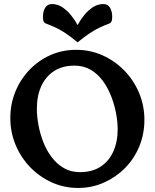

<svg xmlns="http://www.w3.org/2000/svg" viewBox="-20 -917 763 948"><path d="M356 -671Q426 -671 487 -643.5Q548 -616 594.5 -568Q641 -520 667 -457.5Q693 -395 693 -325Q693 -255 667.5 -193.5Q642 -132 596.5 -86.5Q551 -41 492 -15Q433 11 366 11Q296 11 235.5 -16.5Q175 -44 129 -91.5Q83 -139 57 -201.5Q31 -264 31 -334Q31 -403 55.5 -463.5Q80 -524 124.5 -571Q169 -618 228 -644.5Q287 -671 356 -671ZM347 -593Q289 -593 247.5 -566.5Q206 -540 184 -492Q162 -444 162 -380Q162 -342 170 -299Q178 -256 194 -215Q210 -174 235.5 -140.5Q261 -107 295.5 -87Q330 -67 375 -67Q435 -67 476.5 -94Q518 -121 539.5 -169Q561 -217 561 -279Q561 -313 553.5 -355Q546 -397 530 -439Q514 -481 489 -516Q464 -551 428.5 -572Q393 -593 347 -593ZM363 -793Q376.1 -817.6 395 -841.4Q414 -865.2 438 -881.1Q462 -897 490.2 -897Q512.8 -897 523.4 -878.4Q534 -859.8 534 -835.5Q534 -824 532 -815.2Q530 -806.4 522 -802Q493 -791 470.6 -780.3Q448.2 -769.7 423.6 -753.3Q399 -737 363 -708Q328 -737 303.2 -753.3Q278.3 -769.7 255.7 -780.3Q233 -791 204 -802Q196 -806.4 194 -815Q192 -823.8 192 -835.4Q192 -860 203 -878.5Q214 -897 236 -897Q264.7 -897 288.3 -881Q312 -865 331 -841.5Q350 -818 363 -793Z"/></svg>

Font: Young Serif Light
Style: Regular
Weight: 300
Designer: Bastien Sozeau
Foundry: NBR — Bastien Sozeau
Version: Version 5.001